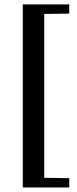

<svg xmlns="http://www.w3.org/2000/svg" viewBox="-20 -723 346 868"><path d="M83 124.5V-703H293V-661.5L180 -660V81L293 82.5V124.5Z"/></svg>

Font: Newsreader 24pt
Style: Bold
Weight: 700
Designer: Hugues Gentile
Foundry: Production Type
Version: Version 1.003